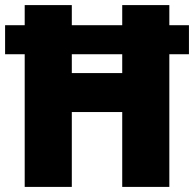

<svg xmlns="http://www.w3.org/2000/svg" viewBox="-22 -734 762 754"><path d="M75 0V-521H-2V-635H75V-714H260V-635H458V-714H643V-635H720V-521H643V0H458V-294H260V0ZM260 -447H458V-521H260Z"/></svg>

Font: Noto Sans Lao SemiCondensed Black
Style: Regular
Weight: 900
Width: 4
Designer: Monotype Design Team
Foundry: Monotype Imaging Inc.
Version: Version 2.003; ttfautohint (v1.8.4.7-5d5b)